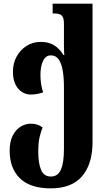

<svg xmlns="http://www.w3.org/2000/svg" viewBox="-20 -780 598 1054"><path d="M259 254Q146 254 89.5 199Q33 144 33 47Q33 -3 50 -36Q67 -69 93.5 -85Q120 -101 150 -101Q187 -101 214 -80Q205 -59 197.5 -28Q190 3 190 53Q190 116 205.5 152.5Q221 189 259 189Q298 189 314.5 151Q331 113 331 39V-304Q331 -352 324.5 -391.5Q318 -431 302.5 -453.5Q287 -476 259 -476Q231 -476 216.5 -446Q202 -416 202 -369Q202 -315 217 -273Q182 -261 151 -261Q107 -261 79 -294.5Q51 -328 51 -386Q51 -432 71 -469Q91 -506 125.5 -528Q160 -550 204 -550Q248 -550 278.5 -530.5Q309 -511 328 -478H333Q331 -501 331 -529Q331 -557 331 -586V-651Q331 -685 318 -695.5Q305 -706 282 -706H269V-760H488V0Q488 120 431 187Q374 254 259 254Z"/></svg>

Font: Noto Serif Georgian Condensed ExtraBold
Style: Regular
Weight: 800
Width: 3
Designer: Monotype Design Team, Akaki Razmadze
Foundry: Google LLC
Version: Version 2.003; ttfautohint (v1.8.4.7-5d5b)